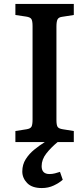

<svg xmlns="http://www.w3.org/2000/svg" viewBox="-20 -720 408 973"><path d="M192 233Q142 233 117.5 207.5Q93 182 93 149Q93 114 110.5 86.5Q128 59 154 38Q180 17 207 0H58V-56L115 -65Q134 -68 139.5 -78Q145 -88 145 -115V-588Q145 -614 139 -623.5Q133 -633 112 -636L58 -644V-700H354V-644L296 -635Q278 -633 272 -622.5Q266 -612 266 -585V-112Q266 -86 272 -77Q278 -68 298 -65L354 -56V0H272Q239 27 215 57.5Q191 88 191 122Q191 162 231 162Q245 162 258.5 158.5Q272 155 284 151L298 191Q280 207 252.5 220Q225 233 192 233Z"/></svg>

Font: Literata 12pt Medium
Style: Regular
Weight: 500
Designer: Latin by Veronika Burian and Jose Scaglione. Greek by Irene Vlachou. Cyrillic by Vera Evstafieva.
Foundry: TypeTogether
Version: Version 3.002